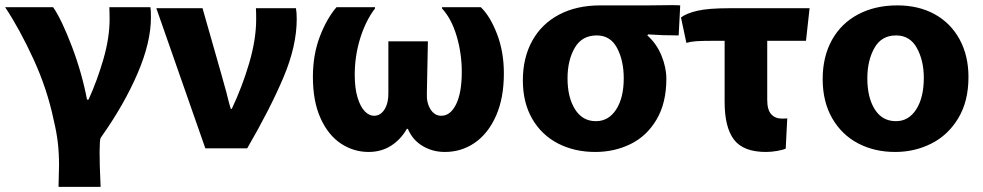

<svg xmlns="http://www.w3.org/2000/svg" viewBox="-35 -528 3831 748"><path d="M193 200Q195 138 195 116Q195 70 190.5 29.5Q186 -11 174 -61Q149 -181 95.5 -297.5Q42 -414 -15 -500H172Q205 -452 244.5 -348.5Q284 -245 304 -140H310Q344 -215 368 -298Q392 -381 392 -454Q392 -475 391.5 -485Q391 -495 391 -500H551Q553 -492 553 -460Q553 -363 501 -242Q449 -121 360 5Q356 10 355 16.5Q354 23 354 30L353 64Q353 113 356 176L357 200Z M827 -240Q846 -173 847 -168Q857 -126 864 -104H868Q908 -188 935.5 -281Q963 -374 963 -453Q963 -481 962 -496H1118Q1121 -480 1121 -454Q1121 -349 1069.5 -227Q1018 -105 928 50H765L574 -496H754Z M1628 -166Q1626 -128 1642 -102.5Q1658 -77 1684 -77Q1720 -77 1742 -122Q1764 -167 1764 -248Q1764 -320 1744 -387.5Q1724 -455 1687 -495V-500H1838Q1874 -466 1901 -396.5Q1928 -327 1928 -242Q1928 -146 1897.5 -77Q1867 -8 1815 28Q1763 64 1698 64Q1650 64 1611 40.5Q1572 17 1554 -26H1550Q1526 16 1488 40Q1450 64 1401 64Q1343 64 1293.5 31.5Q1244 -1 1214 -67Q1184 -133 1184 -228Q1184 -315 1211 -385.5Q1238 -456 1276 -500H1426V-495Q1390 -448 1368.5 -379.5Q1347 -311 1347 -236Q1347 -184 1358 -148Q1369 -112 1386 -94.5Q1403 -77 1422 -77Q1448 -77 1463.5 -102.5Q1479 -128 1478 -168V-367H1632Z M2487 -390Q2523 -358 2542 -311.5Q2561 -265 2561 -221Q2561 -127 2523 -62.5Q2485 2 2422 33Q2359 64 2284 64Q2203 64 2139 31Q2075 -2 2038.5 -65Q2002 -128 2002 -215Q2002 -303 2038.5 -369Q2075 -435 2143 -471Q2211 -507 2304 -507H2490L2580 -508Q2607 -508 2615 -507L2609 -390Q2544 -390 2490 -394ZM2287 -56Q2336 -56 2365.5 -101.5Q2395 -147 2395 -223Q2395 -292 2369 -341Q2343 -390 2290 -390Q2232 -390 2204 -341.5Q2176 -293 2176 -223Q2176 -149 2205 -102.5Q2234 -56 2286 -56Z M3026 51Q3015 56 2992.5 60Q2970 64 2949 64Q2861 64 2824.5 16Q2788 -32 2788 -131V-369H2742Q2700 -369 2678 -367.5Q2656 -366 2639 -361L2618 -460Q2639 -476 2681.5 -486Q2724 -496 2808 -496H3119L3105 -369H2954V-139Q2954 -100 2969.5 -83Q2985 -66 3011 -66Q3030 -66 3032 -67Z M3452 64Q3372 64 3308 30.5Q3244 -3 3207 -67.5Q3170 -132 3170 -220Q3170 -307 3206 -372Q3242 -437 3308 -472Q3374 -507 3461 -507Q3544 -507 3606.5 -472.5Q3669 -438 3703.5 -374.5Q3738 -311 3738 -228Q3738 -133 3698 -67Q3658 -1 3593 31.5Q3528 64 3453 64ZM3456 -56Q3505 -56 3534.5 -102Q3564 -148 3564 -225Q3564 -292 3537 -341Q3510 -390 3456 -390Q3399 -390 3371.5 -341Q3344 -292 3344 -223Q3344 -148 3373 -102Q3402 -56 3455 -56Z"/></svg>

Font: BM Euljiro oraeorae
Style: Regular
Weight: 400
Designer: Bongjin Kim; Bomjun Kim; Myungsoo Han; Hyesun Chae; Mikyoung Jeong; Wujin Sim; Minjae Kang; Suwha Jang;
Foundry: Sandoll Inc.
Version: Version 1.000;hotconv 1.0.109;makeexe 2.5.65596